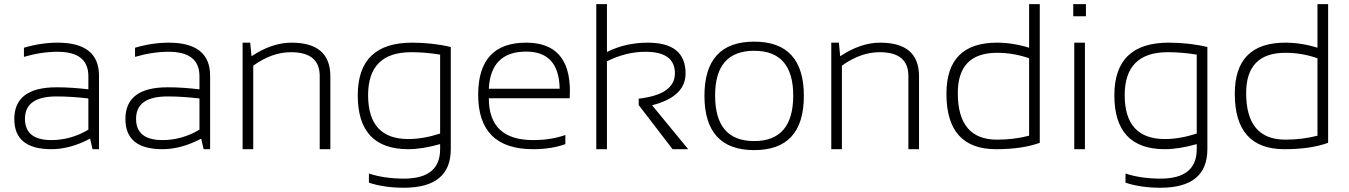

<svg xmlns="http://www.w3.org/2000/svg" viewBox="-20 -718 6490 924"><path d="M48.8 -145Q48.8 -297.9 252 -297.9Q323.7 -297.9 405.3 -288.1V-351.1Q405.3 -468.8 257.3 -468.8Q178.2 -468.8 95.2 -444.3V-488.3Q178.2 -512.7 257.3 -512.7Q456.5 -512.7 456.5 -353.5V0H425.3L413.6 -50.8Q317.4 0 227.1 0Q48.8 0 48.8 -145ZM252 -253.9Q100.1 -253.9 100.1 -146.5Q100.1 -43.9 227.1 -43.9Q320.8 -43.9 405.3 -93.8V-244.1Q323.7 -253.9 252 -253.9Z M583.5 -145Q583.5 -297.9 786.6 -297.9Q858.4 -297.9 939.9 -288.1V-351.1Q939.9 -468.8 792 -468.8Q712.9 -468.8 629.9 -444.3V-488.3Q712.9 -512.7 792 -512.7Q991.2 -512.7 991.2 -353.5V0H960L948.2 -50.8Q852.1 0 761.7 0Q583.5 0 583.5 -145ZM786.6 -253.9Q634.8 -253.9 634.8 -146.5Q634.8 -43.9 761.7 -43.9Q855.5 -43.9 939.9 -93.8V-244.1Q858.4 -253.9 786.6 -253.9Z M1147.5 0V-512.7H1184.1L1190.4 -447.3Q1288.6 -512.7 1382.8 -512.7Q1569.8 -512.7 1569.8 -351.1V0H1518.6V-352.5Q1518.6 -466.8 1380.4 -466.8Q1288.1 -466.8 1198.7 -401.9V0Z M2098.1 -455.1Q2027.3 -466.8 1959 -466.8Q1751.5 -466.8 1751.5 -260.3Q1751.5 -48.8 1945.3 -48.8Q2015.6 -48.8 2098.1 -75.2ZM2149.4 0Q2149.4 185.5 1923.3 185.5Q1828.6 185.5 1755.4 161.1V117.2Q1830.1 141.6 1924.3 141.6Q2098.1 141.6 2098.1 0V-24.4Q2011.2 0 1944.8 0Q1701.7 0 1701.7 -259.3Q1701.7 -512.7 1962.9 -512.7Q2062 -512.7 2149.4 -491.7Z M2512.2 -512.7Q2722.7 -512.7 2722.7 -279.8Q2722.7 -263.2 2721.7 -245.1H2332.5Q2332.5 -43.9 2545.4 -43.9Q2632.8 -43.9 2700.7 -68.4V-24.4Q2632.8 0 2545.4 0Q2281.2 0 2281.2 -262.2Q2281.2 -512.7 2512.2 -512.7ZM2332.5 -291H2673.3Q2670.4 -469.7 2512.2 -469.7Q2341.3 -469.7 2332.5 -291Z M2849.6 0V-698.2H2900.9V-467.8Q2990.2 -512.7 3097.7 -512.7Q3279.3 -512.7 3279.3 -364.7Q3279.3 -252.4 3118.2 -211.4L3292 0H3216.8L3053.7 -212.4V-243.2Q3228 -263.2 3228 -365.2Q3228 -468.8 3086.4 -468.8Q2992.2 -468.8 2900.9 -422.9V0Z M3609.4 -39.1Q3797.4 -39.1 3797.4 -258.3Q3797.4 -473.6 3609.4 -473.6Q3421.4 -473.6 3421.4 -258.3Q3421.4 -39.1 3609.4 -39.1ZM3370.1 -256.3Q3370.1 -517.6 3609.4 -517.6Q3848.6 -517.6 3848.6 -256.3Q3848.6 4.4 3609.4 4.4Q3371.1 4.4 3370.1 -256.3Z M3980.5 0V-512.7H4017.1L4023.4 -447.3Q4121.6 -512.7 4215.8 -512.7Q4402.8 -512.7 4402.8 -351.1V0H4351.6V-352.5Q4351.6 -466.8 4213.4 -466.8Q4121.1 -466.8 4031.7 -401.9V0Z M4932.6 -437.5Q4858.4 -463.9 4778.3 -463.9Q4589.4 -463.9 4589.4 -270Q4589.4 -45.9 4778.3 -45.9Q4858.4 -45.9 4932.6 -64.9ZM4983.9 -30.8Q4900.4 0 4773.4 0Q4534.7 0 4534.7 -266.6Q4534.7 -512.7 4777.8 -512.7Q4854 -512.7 4932.6 -488.3V-698.2H4983.9Z M5206.1 -698.2V-639.6H5145V-698.2ZM5201.2 -512.7V0H5149.9V-512.7Z M5739.3 -455.1Q5668.5 -466.8 5600.1 -466.8Q5392.6 -466.8 5392.6 -260.3Q5392.6 -48.8 5586.4 -48.8Q5656.7 -48.8 5739.3 -75.2ZM5790.5 0Q5790.5 185.5 5564.5 185.5Q5469.7 185.5 5396.5 161.1V117.2Q5471.2 141.6 5565.4 141.6Q5739.3 141.6 5739.3 0V-24.4Q5652.3 0 5585.9 0Q5342.8 0 5342.8 -259.3Q5342.8 -512.7 5604 -512.7Q5703.1 -512.7 5790.5 -491.7Z M6320.3 -437.5Q6246.1 -463.9 6166 -463.9Q5977.1 -463.9 5977.1 -270Q5977.1 -45.9 6166 -45.9Q6246.1 -45.9 6320.3 -64.9ZM6371.6 -30.8Q6288.1 0 6161.1 0Q5922.4 0 5922.4 -266.6Q5922.4 -512.7 6165.5 -512.7Q6241.7 -512.7 6320.3 -488.3V-698.2H6371.6Z"/></svg>

Font: Voltera Light
Style: Light
Weight: 300
Designer: Bernd Montag
Version: Version 1.301